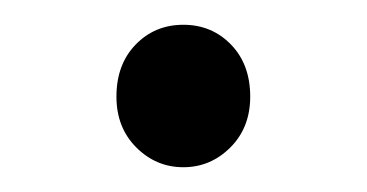

<svg xmlns="http://www.w3.org/2000/svg" viewBox="-20 -122 296 155"><path d="M74 -44Q74 -70 89.5 -86Q105 -102 128 -102Q151 -102 166.5 -86Q182 -70 182 -44Q182 -19 166 -3Q150 13 128 13Q106 13 90 -3Q74 -19 74 -44Z"/></svg>

Font: 寒蝉端黑体 Light
Style: Regular
Weight: 300
Designer: ChillDuanSans {Warren2060}; 
Source Han Sans {Ryoko NISHIZUKA 西塚涼子 (kana, bopomofo & ideographs); Paul D. Hunt (Latin, G
Foundry: ChillType&Adobe
Version: Version 1.300;Glyphs 3.3 (3306)